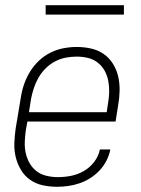

<svg xmlns="http://www.w3.org/2000/svg" viewBox="-20 -708 540 736"><path d="M198 8Q170 8 143 2Q116 -4 95 -19Q74 -34 60.5 -56.5Q47 -79 40.5 -105Q34 -131 35 -159Q36 -187 40 -215L60 -335Q64 -361 72.5 -385.5Q81 -410 95 -433Q109 -456 129 -475Q149 -494 173 -506Q197 -518 223 -523Q249 -528 274 -528Q302 -528 329 -522Q356 -516 377.5 -501Q399 -486 413 -463.5Q427 -441 433 -415Q439 -389 438.5 -361Q438 -333 433 -305L423 -242H85L79 -209Q76 -187 75 -165Q74 -143 78.5 -122Q83 -101 93.5 -82.5Q104 -64 120.5 -51.5Q137 -39 158.5 -34Q180 -29 202 -29Q227 -29 252.5 -34Q278 -39 301.5 -52.5Q325 -66 341.5 -88Q358 -110 363 -135H403Q399 -114 388.5 -93Q378 -72 362 -55Q346 -38 326.5 -25.5Q307 -13 285 -5.5Q263 2 241.5 5Q220 8 198 8ZM91 -278H389L394 -311Q398 -333 398.5 -355Q399 -377 395 -398Q391 -419 381 -437Q371 -455 354.5 -468Q338 -481 317 -486Q296 -491 274 -491Q253 -491 232 -487Q211 -483 191 -472.5Q171 -462 155 -446Q139 -430 128 -411Q117 -392 110 -371Q103 -350 99 -329ZM155 -652V-688H455V-652Z"/></svg>

Font: Iosevka Term Curly XLt Obl
Style: Regular
Weight: 200
Italic angle: -9°
Designer: Belleve Invis
Foundry: Belleve Invis
Version: Version 32.3.0